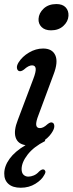

<svg xmlns="http://www.w3.org/2000/svg" viewBox="-41 -690 349 924"><path d="M204.5 -544Q175 -544 159 -560Q143 -576 144.5 -599.5Q146 -627 169.2 -648.8Q192.5 -670.5 230.5 -670.5Q260 -670.5 275 -654.5Q290 -638.5 288.5 -613.5Q287 -586.5 264 -565.2Q241 -544 204.5 -544ZM144.5 -137Q131.5 -104 133.2 -88.8Q135 -73.5 151 -73.5Q159 -73.5 167.8 -77.8Q176.5 -82 188.5 -93Q203 -104.5 212 -99.5Q219 -96.5 220.2 -85.5Q221.5 -74.5 213 -59Q199 -34 175 -16.5L176.5 -11.5Q121 16.5 92 54Q63 91.5 63 123.5Q63 142 72.2 151Q81.5 160 95.5 160Q108 160 121.8 154.2Q135.5 148.5 147 135.5Q160 123.5 169 125.5Q174.5 127 177 133.5Q179.5 140 172 152Q160 175.5 129.2 194.5Q98.5 213.5 59 213.5Q20 213.5 -0.5 195Q-21 176.5 -20.5 145Q-20.5 109.5 5.2 74Q31 38.5 82 8.5Q44.5 3 34.2 -28.8Q24 -60.5 45 -113.5L119 -309.5Q132.5 -344.5 130.8 -360Q129 -375.5 113 -375.5Q96.5 -375.5 74 -355Q59 -344 49.5 -348.5Q42 -352 40.5 -363Q39 -374 48 -389Q66 -418 98.8 -437.2Q131.5 -456.5 166.5 -456.5Q210.5 -456.5 225.2 -424Q240 -391.5 216.5 -331Z"/></svg>

Font: Fraunces 72pt S100
Style: Italic
Weight: 400
Italic angle: -16°
Version: Version 1.000; ttfautohint (v1.8.3)